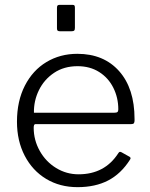

<svg xmlns="http://www.w3.org/2000/svg" viewBox="-20 -762 619 792"><path d="M304 -43Q412 -43 468 -130Q471 -135 474 -135.5Q477 -136 481 -134L515 -115Q518 -113 518.5 -110Q519 -107 516 -103Q479 -45 426 -17.5Q373 10 300 10Q227 10 170.5 -24Q114 -58 82 -119.5Q50 -181 50 -260Q50 -345 82.5 -408.5Q115 -472 171.5 -506Q228 -540 299 -540Q408 -540 471.5 -468.5Q535 -397 535 -271V-265Q535 -258 532.5 -254Q530 -250 521 -250H126Q119 -250 119 -235Q119 -184 144 -139.5Q169 -95 211.5 -69Q254 -43 304 -43ZM451 -297Q461 -297 464.5 -300Q468 -303 468 -311Q468 -359 447.5 -400Q427 -441 389 -465Q351 -489 300 -489Q244 -489 203 -461.5Q162 -434 140.5 -390Q119 -346 120 -297ZM289 -647Q289 -639 286 -636Q283 -633 274 -633H228Q221 -633 218 -635.5Q215 -638 215 -645V-730Q215 -737 217.5 -739.5Q220 -742 226 -742H279Q285 -742 287 -739.5Q289 -737 289 -730Z"/></svg>

Font: Libre Franklin Light
Style: Regular
Weight: 300
Designer: Pablo Impallari, Rodrigo Fuenzalida
Foundry: Impallari Type
Version: Version 1.002; ttfautohint (v1.5)